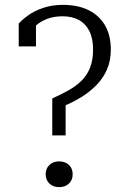

<svg xmlns="http://www.w3.org/2000/svg" viewBox="-20 -762 527 790"><path d="M195 -357V-205H250V-329Q283 -343 315.5 -363Q348 -383 375.5 -410.5Q403 -438 419.5 -474.5Q436 -511 436 -558Q436 -616 412.5 -657Q389 -698 345 -720Q301 -742 239 -742Q195 -742 159 -730Q123 -718 97.5 -700Q72 -682 57 -665V-571H128V-674Q119 -672 113 -667Q107 -662 103.5 -654.5Q100 -647 98 -638Q96 -629 96 -619Q109 -640 128 -657Q147 -674 174.5 -684.5Q202 -695 238 -695Q276 -695 304 -680Q332 -665 347.5 -634.5Q363 -604 363 -558Q363 -515 350.5 -483.5Q338 -452 315 -429.5Q292 -407 261.5 -390Q231 -373 195 -357ZM223 8Q199 8 183.5 -6.5Q168 -21 168 -45Q168 -69 183.5 -83.5Q199 -98 223 -98Q248 -98 263.5 -83.5Q279 -69 279 -45Q279 -21 263.5 -6.5Q248 8 223 8Z"/></svg>

Font: Roboto Serif 28pt Condensed Light
Style: Regular
Weight: 300
Width: 3
Designer: Greg Gazdowicz
Foundry: Commercial Type
Version: Version 1.008